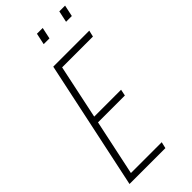

<svg xmlns="http://www.w3.org/2000/svg" viewBox="-272 -914 965 965"><g transform="rotate(-45 211.0 -431.5)"><path d="M17 0 163 -688H419L411 -654H192L131 -365H322L315 -331H124L61 -34H280L272 0ZM368 -802 381 -863H422L409 -802ZM209 -802 222 -863H263L250 -802Z"/></g></svg>

Font: Saira Condensed Thin
Style: Italic
Weight: 250
Width: 3
Italic angle: -12°
Designer: Hector Gatti with collaboration of the Omnibus-Type team
Foundry: Omnibus-Type
Version: Version 1.101